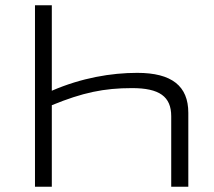

<svg xmlns="http://www.w3.org/2000/svg" viewBox="-20 -710 814 730"><path d="M502 -433C403 -433 290 -414 177 -365V-690H113V0H177V-310C294 -358 375 -375 482 -375C586 -375 631 -343 631 -268V0H696V-281C696 -383 633 -433 502 -433Z"/></svg>

Font: Exo 2 Light Expanded
Style: Regular
Weight: 300
Width: 7
Designer: Natanael Gama
Version: Version 1.001;PS 001.001;hotconv 1.0.70;makeotf.lib2.5.58329